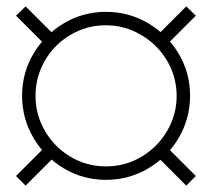

<svg xmlns="http://www.w3.org/2000/svg" viewBox="-20 -660 662 600"><path d="M311 -98Q240 -98 180 -133.5Q120 -169 84.5 -229.2Q49 -289.5 49 -361Q49 -432 84.5 -492Q120 -552 180 -587.5Q240 -623 311 -623Q382.5 -623 442.8 -587.5Q503 -552 538.5 -492Q574 -432 574 -361Q574 -289.5 538.5 -229.2Q503 -169 442.8 -133.5Q382.5 -98 311 -98ZM60 -80 30 -110 126 -206 156 -176ZM127 -514 30 -611 60 -640 156 -544ZM562 -80 466 -176 496 -206 592 -110ZM311 -140Q371 -140 421.8 -170Q472.5 -200 502.2 -250.8Q532 -301.5 532 -360Q532 -420 501.8 -470.8Q471.5 -521.5 420.5 -551.2Q369.5 -581 311 -581Q251 -581 200.5 -551.2Q150 -521.5 120.5 -470.8Q91 -420 91 -360Q91 -301.5 120.5 -250.8Q150 -200 200.5 -170Q251 -140 311 -140ZM495 -514 466 -544 562 -640 592 -611Z"/></svg>

Font: Vela Sans GX ExtLt
Style: Regular
Weight: 200
Designer: Principal design: Mikhail Sharanda - project Manrope.
Design modification: Ravid Balaliev
Foundry: Mikhail Sharanda
Version: Version 1.001